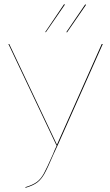

<svg xmlns="http://www.w3.org/2000/svg" viewBox="-20 -890 525 917"><path d="M255 -195 236 -154Q207 -86 192 -59.5Q177 -33 158 -18.5Q139 -4 102 7L101 4Q137 -7 156 -21Q175 -35 189.5 -61.5Q204 -88 233 -154Q238 -168 251 -195H250L20 -680H24L252 -199L466 -680H471ZM290 -868 199 -736 196 -737 286 -870ZM391 -867 300 -735 297 -737 387 -869Z"/></svg>

Font: FiraGO Four
Style: Regular
Weight: 100
Designer: bBox Type
Foundry: bBox Type GmbH
Version: Version 1.001